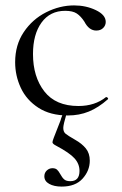

<svg xmlns="http://www.w3.org/2000/svg" viewBox="-20 -415 451 710"><path d="M36 -185Q36 -249 68 -296.5Q100 -344 150.5 -369.5Q201 -395 254 -395Q298 -395 334.5 -377.5Q371 -360 371 -334Q371 -321 361.5 -311.5Q352 -302 336 -302Q309 -302 292 -335Q279 -355 264 -365Q249 -375 221 -375Q165 -375 133.5 -331.5Q102 -288 102 -215Q102 -131 144 -77Q186 -23 270 -23Q331 -23 372 -56H373Q376 -56 378.5 -53Q381 -50 379 -48Q344 -17 308.5 -2.5Q273 12 231 12Q166 12 122 -16.5Q78 -45 57 -90Q36 -135 36 -185ZM214 58Q214 72 222 79Q230 86 258 102Q283 116 297.5 134Q312 152 312 179Q312 216 285.5 245.5Q259 275 208 275Q180 275 162 265Q144 255 144 237Q144 224 153 215.5Q162 207 174 207Q185 207 191 212.5Q197 218 203 229Q210 242 217.5 248.5Q225 255 240 255Q274 255 274 217Q274 191 255.5 170.5Q237 150 188 124Q174 117 174 111Q174 107 179 94Q184 81 204 30Q206 22 209 15Q212 8 214 1L227 2Q214 46 214 58Z"/></svg>

Font: Cormorant
Style: Regular
Weight: 400
Designer: Christian Thalmann (Catharsis Fonts)
Foundry: Catharsis Fonts
Version: Version 4.000